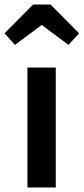

<svg xmlns="http://www.w3.org/2000/svg" viewBox="-55 -827 369 847"><path d="M11 -629 -35 -680 91 -807H168L294 -680L247 -629L129 -717ZM191 -529V0H66V-529Z"/></svg>

Font: Fira Sans Condensed Medium
Style: Regular
Weight: 500
Width: 3
Designer: Carrois Corporate & Edenspiekermann AG
Foundry: Carrois Corporate GbR & Edenspiekermann AG
Version: Version 4.203;PS 004.203;hotconv 1.0.88;makeotf.lib2.5.64775